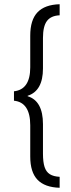

<svg xmlns="http://www.w3.org/2000/svg" viewBox="-20 -720 332 899"><path d="M121.6 12.7V-133.3Q121.6 -240.7 45.4 -248.5V-292.5Q121.6 -300.8 121.6 -404.8V-552.7Q121.6 -627 155.8 -662.6Q189.9 -698.2 259.3 -700.2V-648.4Q218.3 -646.5 199.7 -621.6Q181.2 -596.7 181.2 -542.5V-399.4Q181.2 -294.4 109.4 -271.5V-269.5Q181.2 -247.6 181.2 -138.7V-0.5Q181.2 38.6 188.7 61.8Q196.3 85 213.4 95.7Q230.5 106.4 259.3 107.9V159.2Q189.9 157.2 155.8 121.8Q121.6 86.4 121.6 12.7Z"/></svg>

Font: Selawik Semilight
Style: Regular
Weight: 300
Designer: Aaron Bell
Foundry: Microsoft Corporation
Version: Version 1.01